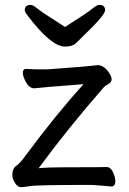

<svg xmlns="http://www.w3.org/2000/svg" viewBox="-20 -755 530 791"><path d="M66.9 16.1Q52.7 16.1 41.7 -1.5Q30.8 -19 30.8 -34.2Q30.8 -47.4 34.9 -57.1Q39.1 -66.9 51 -75Q63 -83 86.9 -116.2Q210 -282.2 324.2 -408.2Q149.4 -395 121.1 -391.1Q97.2 -391.1 81.1 -428.2Q74.2 -443.4 74.2 -455.1Q74.2 -471.2 87.9 -471.2Q114.7 -469.2 151.9 -469.2Q179.7 -469.2 189 -470.2Q344.7 -481.4 381.8 -486.8Q409.7 -486.8 431.2 -452.1Q439.9 -439 439.9 -429.2Q439.9 -416 426 -408.4Q412.1 -400.9 407.2 -395Q257.3 -223.1 139.2 -62Q176.3 -65.9 252.9 -65.9Q402.8 -65.9 418.9 -66.9Q435.1 -66.9 445.1 -46.4Q455.1 -25.9 455.1 -8.8Q455.1 13.2 438 13.2Q397 9.3 356.9 6.8Q131.8 6.8 105 11.5Q78.1 16.1 66.9 16.1ZM248 -563Q190.9 -563 95.2 -689Q82 -706.1 82 -712.9Q82 -734.9 106 -734.9Q115.7 -734.9 131.8 -721.4Q147.9 -708 181.9 -686.5Q215.8 -665 248 -644Q280.3 -665 313.7 -686.5Q347.2 -708 363 -721.4Q378.9 -734.9 389.2 -734.9Q413.1 -734.9 413.1 -712.9Q413.1 -692.9 324.2 -607.9Q310.1 -593.8 294.4 -578.4Q278.8 -563 248 -563Z"/></svg>

Font: LXGW WenKai Screen R
Style: Regular
Weight: 400
Designer: Fontworks Inc.
Version: Version 1.235;May 31, 2022